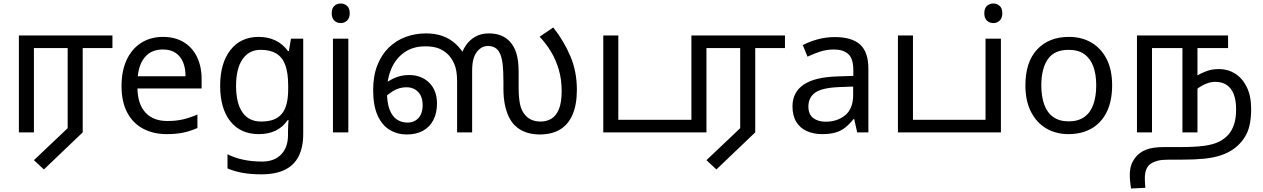

<svg xmlns="http://www.w3.org/2000/svg" viewBox="-20 -757 7223 1098"><path d="M231 212 174 159 367 -24V-482H174V0H88V-554H623V-482H453V0Z M912 -546Q981 -546 1030.5 -516Q1080 -486 1106.5 -431.5Q1133 -377 1133 -304V-251H766Q768 -160 812.5 -112.5Q857 -65 937 -65Q988 -65 1027.5 -74.5Q1067 -84 1109 -102V-25Q1068 -7 1028 1.5Q988 10 933 10Q857 10 798.5 -21Q740 -52 707.5 -113.5Q675 -175 675 -264Q675 -352 704.5 -415Q734 -478 787.5 -512Q841 -546 912 -546ZM911 -474Q848 -474 811.5 -433.5Q775 -393 768 -321H1041Q1041 -367 1027 -401Q1013 -435 984.5 -454.5Q956 -474 911 -474Z M1459 -546Q1512 -546 1554.5 -526Q1597 -506 1627 -465H1632L1644 -536H1714V9Q1714 85 1688 136.5Q1662 188 1609 214Q1556 240 1474 240Q1416 240 1367.5 231.5Q1319 223 1281 206V125Q1319 145 1370 156Q1421 167 1479 167Q1548 167 1587.5 126.5Q1627 86 1627 16V-5Q1627 -17 1628 -39.5Q1629 -62 1630 -71H1626Q1598 -30 1556.5 -10Q1515 10 1460 10Q1356 10 1297.5 -63Q1239 -136 1239 -267Q1239 -395 1297.5 -470.5Q1356 -546 1459 -546ZM1471 -472Q1404 -472 1367 -418.5Q1330 -365 1330 -266Q1330 -167 1366.5 -114.5Q1403 -62 1473 -62Q1514 -62 1543 -72.5Q1572 -83 1591 -105.5Q1610 -128 1619 -163Q1628 -198 1628 -246V-267Q1628 -340 1611.5 -385Q1595 -430 1560 -451Q1525 -472 1471 -472Z M1972 -536V0H1884V-536ZM1929 -737Q1949 -737 1964.5 -723.5Q1980 -710 1980 -681Q1980 -653 1964.5 -639Q1949 -625 1929 -625Q1907 -625 1892 -639Q1877 -653 1877 -681Q1877 -710 1892 -723.5Q1907 -737 1929 -737Z M2306 12Q2253 12 2209 -14Q2165 -40 2139.5 -96.5Q2114 -153 2114 -242Q2114 -323 2138 -384Q2162 -445 2204 -485.5Q2246 -526 2300.5 -546Q2355 -566 2416 -566Q2468 -566 2509.5 -551.5Q2551 -537 2584.5 -507Q2618 -477 2644 -430L2615 -433Q2624 -468 2645 -498.5Q2666 -529 2698.5 -547.5Q2731 -566 2776 -566Q2813 -566 2842.5 -555Q2872 -544 2894 -521Q2920 -494 2933 -452.5Q2946 -411 2946 -343V-255Q2946 -200 2954 -160.5Q2962 -121 2987 -95Q3002 -79 3023 -70.5Q3044 -62 3072 -62Q3106 -62 3133 -78Q3160 -94 3176 -132Q3192 -170 3192 -237Q3192 -303 3175.5 -359Q3159 -415 3131 -461.5Q3103 -508 3066 -547L3144 -600Q3206 -521 3242.5 -434Q3279 -347 3279 -244Q3279 -159 3254.5 -102Q3230 -45 3183 -16.5Q3136 12 3066 12Q3023 12 2987.5 -0.5Q2952 -13 2926 -38Q2905 -58 2890 -88.5Q2875 -119 2867 -159.5Q2859 -200 2859 -250V-288Q2859 -353 2854.5 -390Q2850 -427 2840 -449Q2830 -473 2812 -483.5Q2794 -494 2771 -494Q2750 -494 2734.5 -485Q2719 -476 2709 -463Q2694 -444 2687 -417.5Q2680 -391 2680 -351V0H2594V-293Q2594 -356 2577 -393.5Q2560 -431 2534 -453Q2506 -476 2477.5 -484Q2449 -492 2412 -492Q2343 -492 2294 -458.5Q2245 -425 2219 -366.5Q2193 -308 2193 -232Q2193 -168 2208.5 -129Q2224 -90 2250.5 -73Q2277 -56 2310 -56Q2336 -56 2355.5 -67.5Q2375 -79 2386 -101Q2397 -123 2397 -155Q2397 -205 2371 -231.5Q2345 -258 2304 -258Q2264 -258 2229 -237Q2194 -216 2165 -184L2150 -248Q2180 -283 2224.5 -305.5Q2269 -328 2318 -328Q2390 -328 2434.5 -284Q2479 -240 2479 -165Q2479 -110 2458 -70Q2437 -30 2398.5 -9Q2360 12 2306 12Z M3430 0V-554H3516V-72H4018V0Z M4077 212 4020 159 4213 -24V-482H4020V0H3934V-554H4469V-482H4299V0Z M4754 -545Q4852 -545 4899 -502Q4946 -459 4946 -365V0H4882L4865 -76H4861Q4838 -47 4813.5 -27.5Q4789 -8 4757.5 1Q4726 10 4681 10Q4633 10 4594.5 -7Q4556 -24 4534 -59.5Q4512 -95 4512 -149Q4512 -229 4575 -272.5Q4638 -316 4769 -320L4860 -323V-355Q4860 -422 4831 -448Q4802 -474 4749 -474Q4707 -474 4669 -461.5Q4631 -449 4598 -433L4571 -499Q4606 -518 4654 -531.5Q4702 -545 4754 -545ZM4780 -259Q4680 -255 4641.5 -227Q4603 -199 4603 -148Q4603 -103 4630.5 -82Q4658 -61 4701 -61Q4769 -61 4814 -98.5Q4859 -136 4859 -214V-262Z M5115 0V-554H5201V-72H5703V0Z M5704 -536V0H5616V-536ZM5661 -737Q5681 -737 5696.5 -723.5Q5712 -710 5712 -681Q5712 -653 5696.5 -639Q5681 -625 5661 -625Q5639 -625 5624 -639Q5609 -653 5609 -681Q5609 -710 5624 -723.5Q5639 -737 5661 -737Z M6340 -269Q6340 -180 6309.5 -117.5Q6279 -55 6223 -22.5Q6167 10 6090 10Q6019 10 5963.5 -22.5Q5908 -55 5876 -117.5Q5844 -180 5844 -269Q5844 -402 5911 -474Q5978 -546 6093 -546Q6166 -546 6221.5 -513.5Q6277 -481 6308.5 -419.5Q6340 -358 6340 -269ZM5935 -269Q5935 -206 5951.5 -159.5Q5968 -113 6003 -88Q6038 -63 6092 -63Q6146 -63 6181 -88Q6216 -113 6232.5 -159.5Q6249 -206 6249 -269Q6249 -333 6232 -378Q6215 -423 6180.5 -447.5Q6146 -472 6091 -472Q6009 -472 5972 -418Q5935 -364 5935 -269Z M6951 -362Q7002 -362 7043.5 -336Q7085 -310 7110 -259Q7135 -208 7135 -134Q7135 -44 7109 8Q7083 60 7036 94Q7004 117 6962.5 131Q6921 145 6867 150.5Q6813 156 6741 156H6666Q6624 156 6601 162Q6578 168 6561 179Q6545 190 6536 210Q6527 230 6527 263Q6527 278 6528 291.5Q6529 305 6530 317L6448 321Q6445 303 6443 281.5Q6441 260 6441 243Q6441 199 6457 168.5Q6473 138 6498 119Q6516 106 6535.5 98.5Q6555 91 6580.5 87.5Q6606 84 6639 84H6732Q6814 84 6865.5 77Q6917 70 6949 54.5Q6981 39 7004 14Q7024 -8 7036.5 -43.5Q7049 -79 7049 -131Q7049 -183 7035.5 -218Q7022 -253 6995.5 -271Q6969 -289 6930 -289Q6902 -289 6873.5 -276.5Q6845 -264 6824 -247L6821 -322Q6847 -338 6879 -350Q6911 -362 6951 -362ZM6482 0V-554H7003V-482H6828V0H6742V-482H6568V0Z"/></svg>

Font: tamil15
Style: Book
Weight: 400
Designer: Jelle Bosma - Monotype Design Team
Foundry: Monotype Imaging Inc.
Version: Version 2.003